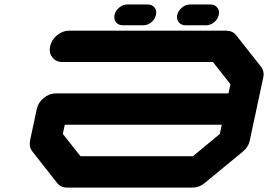

<svg xmlns="http://www.w3.org/2000/svg" viewBox="-20 -847 1210 867"><path d="M972.7 -242.2 981.4 -283.7H272.5L263.7 -242.2L343.3 -141.6H851.1ZM1168.5 -496.1 1107.9 -212.4Q1102.1 -183.1 1076.7 -162.6L904.8 -21Q879.9 0 850.1 0H283.2Q253.9 0 237.8 -21L126.5 -162.6Q114.3 -177.7 114.3 -197.8Q114.3 -204.6 115.7 -212.4L146 -354.5Q152.3 -383.8 177.5 -404.5Q202.6 -425.3 231.9 -425.3H1011.7L1020.5 -466.8L941.4 -566.9H262.2Q232.9 -566.9 216.3 -587.9Q204.6 -602.5 204.6 -622.1Q204.6 -629.4 206.5 -637.7Q212.4 -667 237.5 -687.7Q262.7 -708.5 292 -708.5H1000.5Q1030.3 -708.5 1046.4 -688L1158.2 -546.4Q1170.4 -531.2 1170.4 -511.7Q1170.4 -504.4 1168.5 -496.1ZM817.4 -732.9Q798.3 -732.9 787.1 -746.6Q779.3 -756.8 779.3 -770Q779.3 -774.4 780.3 -779.8Q784.7 -798.8 801.5 -812.7Q818.4 -826.7 837.4 -826.7H931.2Q950.2 -826.7 960.9 -813Q969.2 -802.7 969.2 -790Q969.2 -785.2 967.8 -779.8Q963.9 -760.3 947 -746.6Q930.2 -732.9 911.1 -732.9ZM534.2 -732.9Q514.6 -732.9 503.9 -746.6Q496.1 -756.8 496.1 -770Q496.1 -774.4 497.1 -779.8Q501.5 -798.8 518.1 -812.7Q534.7 -826.7 554.2 -826.7H647.5Q667 -826.7 677.7 -813Q685.5 -802.7 685.5 -790.5Q685.5 -785.2 684.1 -779.8Q680.2 -760.3 663.6 -746.6Q647 -732.9 627.4 -732.9Z"/></svg>

Font: Robtronika
Style: Italic
Weight: 400
Italic angle: -12°
Designer: GGBot
Version: 1.00